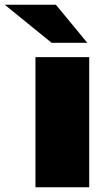

<svg xmlns="http://www.w3.org/2000/svg" viewBox="-99 -787 445 807"><path d="M50 -547V0H276V-547ZM-79 -767 118 -607H268L136 -767Z"/></svg>

Font: Montserrat Custom Black
Style: Regular
Weight: 900
Designer: Julieta Ulanovsky
Foundry: Julieta Ulanovsky
Version: Version 7.200